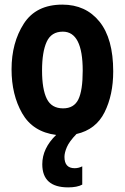

<svg xmlns="http://www.w3.org/2000/svg" viewBox="-20 -577 540 831"><path d="M275 234Q314 234 336 222V143Q320 151 303 151Q259 151 259 102Q259 84 269.5 59.5Q280 35 311 3Q395 -16 432.5 -91Q470 -166 470 -268Q470 -410 410.5 -483.5Q351 -557 250 -557Q136 -557 83 -474.5Q30 -392 30 -277Q30 -167 76 -86.5Q122 -6 223 7Q163 65 163 134Q163 234 275 234ZM162 -272Q162 -352 182 -396Q202 -440 252 -440Q338 -440 338 -271Q338 -185 319 -146.5Q300 -108 253 -108Q203 -108 182.5 -149.5Q162 -191 162 -272Z"/></svg>

Font: Noto Sans Mono UI Condensed
Style: Bold
Weight: 700
Width: 3
Designer: Monotype Design team
Foundry: Monotype Imaging Inc.
Version: 1.000